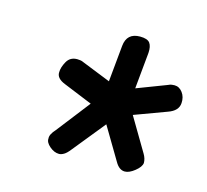

<svg xmlns="http://www.w3.org/2000/svg" viewBox="-57 -772 455 423"><g transform="rotate(15 170.5 -560.0)"><path d="M109 -412Q98 -412 87.5 -421Q77 -430 78 -439Q77 -448 89 -461L148 -537L82 -564Q62 -572 63 -586Q63 -597 70.5 -610.5Q78 -624 94 -624Q97 -624 101 -623.5Q105 -623 109 -621L174 -595L182 -678Q185 -708 215 -708Q232 -708 237.5 -700.5Q243 -693 242 -678L234 -595L302 -621Q306 -623 309.5 -623.5Q313 -624 316 -624Q327 -624 334.5 -614Q342 -604 341 -590Q340 -572 317 -564L244 -537L289 -461Q295 -451 295 -441Q294 -432 281.5 -422Q269 -412 259 -412Q246 -412 237 -428L193 -502L133 -428Q126 -419 120 -415.5Q114 -412 109 -412Z"/></g></svg>

Font: Asap Semi Condensed Semi Condensed Regular
Style: Bold Italic
Weight: 700
Width: 4
Italic angle: -6°
Designer: Pablo Cosgaya
Foundry: Omnibus-Type
Version: Version 3.001; ttfautohint (v1.8.4.7-5d5b)